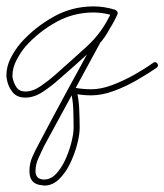

<svg xmlns="http://www.w3.org/2000/svg" viewBox="-22 -281 514 600"><path d="M342 -239Q339 -230 330 -233Q300 -242 270 -242Q207 -242 152.5 -211.5Q98 -181 57 -135Q57 -135 57 -135Q57 -135 57 -135Q42 -117 29.5 -93Q17 -69 17 -45Q17 -42 17 -40Q20 -23 29 -9Q38 5 57 5Q81 5 106 -12.5Q131 -30 148 -45Q199 -90 248.5 -135Q298 -180 327 -244Q331 -252 340 -248Q349 -244 344 -235Q332 -213 319.5 -189Q307 -165 290 -146Q290 -146 291 -147Q291 -147 291 -147Q247 -66 203 15Q159 96 115 177Q115 177 115 177Q115 177 115 177Q106 196 97.5 214.5Q89 233 89 254Q89 278 113 280Q114 280 116 280Q137 280 154 261.5Q171 243 183 216Q195 189 201.5 162.5Q208 136 208 119Q208 92 207 61.5Q206 31 199 4Q198 0 202 -4Q206 -8 210 -7Q237 -2 263 -2Q294 -2 329.5 -15.5Q365 -29 398.5 -48Q432 -67 457 -85Q457 -85 457 -85Q457 -85 457 -85Q464 -90 470 -82Q475 -75 467 -69Q441 -51 405.5 -30.5Q370 -10 333 3.5Q296 17 263 17Q235 17 206 11Q202 10 209 3Q216 -5 217 0Q224 27 225.5 58.5Q227 90 227 119Q227 140 219 170.5Q211 201 197 230Q183 259 162.5 279Q142 299 116 299Q114 299 111 298Q70 296 70 254Q70 230 79 209.5Q88 189 99 169Q99 169 99 169Q99 169 99 169Q142 87 186 6Q230 -75 275 -157Q275 -157 275 -157Q276 -158 276 -158Q292 -177 304 -200Q316 -223 328 -245Q332 -253 340 -249Q348 -244 345 -236Q315 -170 264 -123.5Q213 -77 160 -31Q140 -13 112.5 5.5Q85 24 57 24Q30 24 16 5.5Q2 -13 -1 -36Q-2 -40 -2 -45Q-2 -73 11.5 -99.5Q25 -126 43 -147Q43 -147 43 -147Q43 -147 43 -147Q87 -196 145 -228.5Q203 -261 270 -261Q303 -261 336 -251Q345 -248 342 -239Z"/></svg>

Font: FRB American Cursive Guidelines Arrows Extralight
Style: Italic
Weight: 200
Italic angle: -25°
Version: Version 2.0;Modular Font Editor K font №1